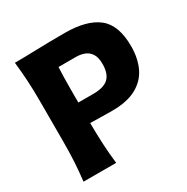

<svg xmlns="http://www.w3.org/2000/svg" viewBox="-180 -963 1093 1120"><g transform="rotate(-30 367.0 -403.0)"><path d="M65.4 0Q72.8 -64.5 76.4 -125Q80.1 -185.5 80.1 -260.7V-532.7Q80.1 -610.8 76.4 -672.6Q72.8 -734.4 65.4 -800.8Q125.5 -800.8 210.4 -803.5Q295.4 -806.2 404.3 -806.2Q551.8 -806.2 626.5 -747.3Q701.2 -688.5 701.2 -545.9Q701.2 -466.3 672.9 -405Q644.5 -343.8 581.8 -309.1Q519 -274.4 416 -274.4Q381.8 -274.4 341.8 -275.4Q301.8 -276.4 270 -276.9Q270.5 -198.7 273.9 -133.1Q277.3 -67.4 285.2 0ZM273.4 -652.3Q271.5 -617.2 270.8 -580.6Q270 -543.9 270 -502V-415H372.1Q441.9 -415 473.4 -444.8Q504.9 -474.6 504.9 -539.6Q504.9 -585.4 488 -609.9Q471.2 -634.3 445.3 -643.3Q419.4 -652.3 391.6 -652.3Z"/></g></svg>

Font: Pinar DS4-Bold
Style: Regular
Weight: 700
Designer: Amin Abedi
Version: Version 2.000